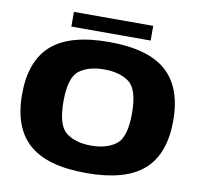

<svg xmlns="http://www.w3.org/2000/svg" viewBox="-87 -894 1034 992"><g transform="rotate(10 430.0 -397.5)"><path d="M428 6.5Q223 6.5 127.2 -78Q31.5 -162.5 31.5 -337.5Q31.5 -512 127.2 -596.5Q223 -681 428 -681Q633 -681 728.8 -596.5Q824.5 -512 824.5 -337.5Q824.5 -162.5 728.8 -78Q633 6.5 428 6.5ZM428 -137.5Q510 -137.5 559 -174.8Q608 -212 608 -337.5Q608 -464 559 -500.5Q510 -537 428 -537Q346.5 -537 297.5 -500.5Q248.5 -464 248.5 -337.5Q248.5 -212 297.5 -174.8Q346.5 -137.5 428 -137.5ZM221.5 -725.5V-802.5H637.5V-725.5Z"/></g></svg>

Font: Anybody ExtraExpanded ExtraBold
Style: Regular
Weight: 800
Width: 8
Designer: Tyler Finck
Foundry: Etcetera Type Company
Version: Version 1.010; ttfautohint (v1.8.3) -l 8 -r 50 -G 200 -x 14 